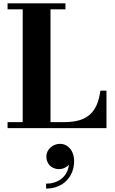

<svg xmlns="http://www.w3.org/2000/svg" viewBox="-20 -770 690 1154"><path d="M620 0V-225H583.5C565.5 -98 510 -36 366 -36H283.5V-714H373.5V-750H25.5V-714H116.5V-36H25.5V0ZM258.5 170.5C258.5 211.5 286.5 246.5 335 246.5C359.5 246.5 382 234 394.5 220C385 297.5 323.5 334 257 334V363.5C360 363.5 425.5 291 425.5 198.5C425.5 134 386.5 94.5 341 94.5C296 94.5 258.5 130 258.5 170.5Z"/></svg>

Font: Bodoni* 06
Style: Bold
Weight: 700
Version: Version 2.2